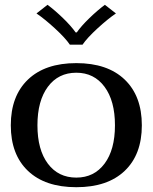

<svg xmlns="http://www.w3.org/2000/svg" viewBox="-20 -770 636 800"><path d="M132 -714 178 -750Q209 -727 243 -694Q277 -661 295 -635H300Q318 -661 352 -694Q386 -727 417 -750L463 -714Q429 -691 386 -651.5Q343 -612 324 -584H271Q252 -612 209 -651.5Q166 -691 132 -714ZM25 -248Q25 -370 96.5 -438.5Q168 -507 298 -507Q428 -507 499.5 -438.5Q571 -370 571 -248Q571 -126 499.5 -58Q428 10 298 10Q168 10 96.5 -58Q25 -126 25 -248ZM459 -248Q459 -350 415.5 -408.5Q372 -467 298 -467Q223 -467 179.5 -408.5Q136 -350 136 -248Q136 -146 179.5 -88Q223 -30 298 -30Q372 -30 415.5 -88Q459 -146 459 -248Z"/></svg>

Font: Trirong Medium
Style: Regular
Weight: 500
Designer: Katatrad Team
Foundry: CadsonDemak
Version: Version 1.001